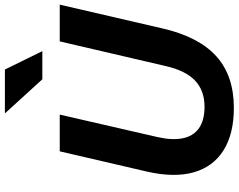

<svg xmlns="http://www.w3.org/2000/svg" viewBox="-118 -872 1000 805"><g transform="rotate(-90 382.5 -470.0)"><path d="M332 10Q223 10 154 -33.5Q85 -77 62 -158.5Q39 -240 65 -354L150 -720H304L210 -311Q196 -250 204.5 -205.5Q213 -161 246 -137Q279 -113 337 -113Q405 -113 447 -153Q489 -193 508 -278L611 -720H765L665 -288Q630 -137 548.5 -63.5Q467 10 332 10ZM452 -793 309 -950H493L570 -793Z"/></g></svg>

Font: Instrument Sans
Style: Bold Italic
Weight: 700
Italic angle: -13°
Designer: Rodrigo Fuenzalida
Foundry: fragTYPE
Version: Version 1.000;gftools[0.9.28]